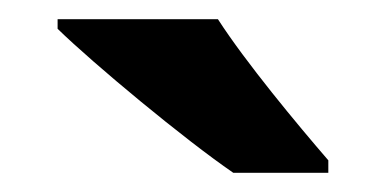

<svg xmlns="http://www.w3.org/2000/svg" viewBox="-20 -786 402 200"><path d="M207 -766H40V-756C78 -719 172 -641 223 -606H322V-619C290 -656 236 -721 207 -766Z"/></svg>

Font: Noto Sans Adlam
Style: Bold
Weight: 700
Designer: Mark Jamra, Neil Patel
Foundry: JamraPatel LLC
Version: Version 3.001